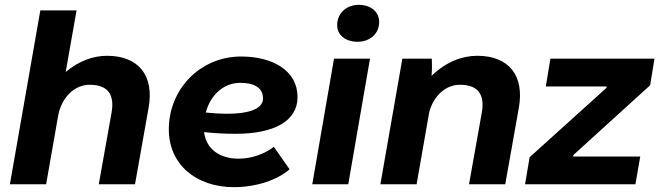

<svg xmlns="http://www.w3.org/2000/svg" viewBox="-20 -763 2730 795"><path d="M21 0H171L221 -285C235 -359 288 -412 351 -412C432 -412 454 -366 442 -297L389 0H539L595 -315C620 -451 553 -532 423 -532C368 -532 308 -512 252 -465L297 -720H147Z M949 12C1041 12 1129 -18 1179 -62L1114 -155C1077 -127 1025 -106 968 -106C890 -106 834 -145 825 -216C871 -211 915 -209 956 -209C1112 -209 1212 -260 1212 -361C1212 -471 1109 -529 978 -529C810 -529 679 -395 679 -227C679 -82 792 12 949 12ZM832 -297C851 -368 904 -420 975 -420C1034 -420 1069 -399 1069 -355C1069 -310 1005 -292 923 -292C893 -292 861 -294 832 -297Z M1273 0H1422L1512 -520H1363ZM1461 -590C1510 -590 1550 -622 1550 -672C1550 -713 1517 -743 1465 -743C1415 -743 1376 -708 1376 -659C1376 -619 1409 -590 1461 -590Z M1555 0H1705L1757 -297C1774 -365 1825 -412 1884 -412C1965 -412 1987 -366 1975 -297L1922 0H2072L2128 -315C2153 -451 2086 -532 1956 -532C1895 -532 1828 -508 1767 -449C1769 -474 1769 -499 1768 -520H1646Z M2154 0H2611L2631 -115H2354V-121L2672 -410L2690 -520H2259L2240 -405H2492L2491 -399L2173 -112Z"/></svg>

Font: Fixel Display
Style: Bold Italic
Weight: 700
Italic angle: -10°
Designer: AlfaBravo + MacPaw
Foundry: Kyrylo Tkachov, Marchela Mozhyna, Serhii Makarenko, Maria Weinstein, Zakhar Kryvoshyya
Version: Version 1.210;Glyphs 3.2 (3217)